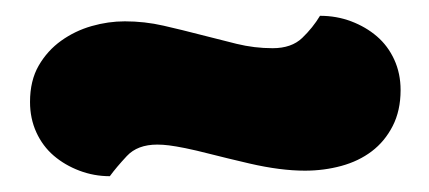

<svg xmlns="http://www.w3.org/2000/svg" viewBox="-20 -374 543 243"><path d="M325 -313Q349 -313 362.5 -326Q376 -339 385 -354Q406 -354 424.5 -347Q443 -340 457 -328Q471 -316 479 -298.5Q487 -281 487 -260Q487 -234 477 -214.5Q467 -195 450.5 -182.5Q434 -170 412 -164Q390 -158 366 -158Q335 -158 296 -167Q266 -174 246.5 -179Q227 -184 214.5 -186.5Q202 -189 194 -190Q186 -191 179 -191Q154 -191 140.5 -176.5Q127 -162 119 -151Q99 -151 80.5 -158Q62 -165 48 -177Q34 -189 26 -206.5Q18 -224 18 -245Q18 -272 29 -291Q40 -310 57.5 -322.5Q75 -335 96 -341Q117 -347 138 -347Q163 -347 187 -341.5Q211 -336 234 -330Q257 -324 279.5 -318.5Q302 -313 325 -313Z"/></svg>

Font: Baloo Paaji
Style: Regular
Weight: 400
Designer: Shuchita Grover and Ek Type
Foundry: Ek Type
Version: Version 1.007;PS 1.000;hotconv 1.0.88;makeotf.lib2.5.647800